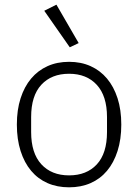

<svg xmlns="http://www.w3.org/2000/svg" viewBox="-20 -788 590 820"><path d="M275 12Q224 12 183 -6Q142 -24 113 -58.5Q84 -93 68 -143Q52 -193 52 -256Q52 -319 68 -368.5Q84 -418 113 -452.5Q142 -487 183 -505.5Q224 -524 275 -524Q326 -524 367 -505.5Q408 -487 437 -452.5Q466 -418 482 -368.5Q498 -319 498 -256Q498 -193 482 -143Q466 -93 437 -58.5Q408 -24 367 -6Q326 12 275 12ZM275 -39Q350 -39 393.5 -86Q437 -133 437 -224V-288Q437 -378 393.5 -425.5Q350 -473 275 -473Q200 -473 156.5 -426Q113 -379 113 -288V-224Q113 -134 156.5 -86.5Q200 -39 275 -39ZM169 -742 221 -768 316 -604 278 -586Z"/></svg>

Font: IBM Plex Sans Devanagari Light
Style: Regular
Weight: 300
Designer: Mike Abbink, Paul van der Laan, Pieter van Rosmalen, Erin McLaughlin
Foundry: Bold Monday
Version: Version 1.1